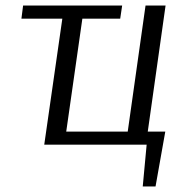

<svg xmlns="http://www.w3.org/2000/svg" viewBox="-20 -520 656 690"><path d="M493 150 507 0H139L204 -453H57L63 -500H419L412 -453H276L218 -47H439L503 -500H575L511 -47H574L539 150Z"/></svg>

Font: Arsenal
Style: Italic
Weight: 400
Italic angle: -9.10001°
Designer: Andrij Shevchenko
Foundry: Stairsfor
Version: Version 2.001;PS 002.001;hotconv 1.0.88;makeotf.lib2.5.64775